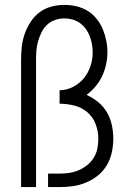

<svg xmlns="http://www.w3.org/2000/svg" viewBox="-20 -763 540 783"><path d="M66 0V-520Q66 -547 69 -573.5Q72 -600 81 -625.5Q90 -651 105 -674Q120 -697 141.5 -713Q163 -729 189 -736Q215 -743 242 -743Q267 -743 291 -737.5Q315 -732 336 -719.5Q357 -707 373 -687.5Q389 -668 398.5 -645.5Q408 -623 413 -599Q418 -575 418 -550Q418 -525 412.5 -500Q407 -475 396.5 -452.5Q386 -430 369.5 -410.5Q353 -391 333 -376Q358 -365 380 -347Q402 -329 416 -305Q430 -281 436 -253Q442 -225 442 -198Q442 -170 436 -142Q430 -114 416 -90Q402 -66 380 -48Q358 -30 332 -19Q306 -8 278.5 -4Q251 0 223 0H176V-55H223Q243 -55 263 -58Q283 -61 301.5 -69Q320 -77 336 -90Q352 -103 362.5 -120Q373 -137 377 -157Q381 -177 381 -198Q381 -228 370 -257Q359 -286 336 -305.5Q313 -325 283 -332.5Q253 -340 223 -340V-395Q251 -395 277.5 -408.5Q304 -422 322 -444Q340 -466 349 -493.5Q358 -521 358 -549Q358 -566 355 -583Q352 -600 346 -615.5Q340 -631 330 -645Q320 -659 306 -669Q292 -679 275.5 -683.5Q259 -688 242 -688Q223 -688 204.5 -681.5Q186 -675 172 -662Q158 -649 149.5 -631.5Q141 -614 135.5 -595.5Q130 -577 128.5 -558Q127 -539 127 -520V0Z"/></svg>

Font: Iosevka Light
Style: Regular
Weight: 300
Monospace: yes
Designer: Belleve Invis
Foundry: Belleve Invis
Version: Version 32.5.0; ttfautohint (v1.8.4)